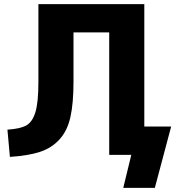

<svg xmlns="http://www.w3.org/2000/svg" viewBox="-20 -750 855 930"><path d="M679 -137H809L730 160H577L616 0H603H509V-593H336V-355Q336 -249 321 -182.5Q306 -116 268 -74.5Q230 -33 174 -14.5Q118 4 28 10L16 -122Q78 -126 107.5 -142.5Q137 -159 151.5 -206.5Q166 -254 166 -352V-730H679Z"/></svg>

Font: M PLUS 1p ExtraBold
Style: Regular
Weight: 800
Version: Version 1.062